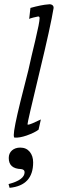

<svg xmlns="http://www.w3.org/2000/svg" viewBox="-20 -651 277 921"><path d="M237 -612Q223 -526 170 -307Q111 -62 112 -55Q112 -53 115 -53Q125 -53 176 -78L165 -29Q147 -15 108 -1Q73 11 50 9Q46 9 46 -3Q46 -34 78 -164Q85 -189 97 -239Q109 -289 116 -314Q121 -338 132 -385Q143 -432 149 -456Q170 -544 170 -564Q170 -572 163 -572Q160 -572 140.5 -567Q121 -562 120 -560L126 -613Q180 -628 212 -630Q223 -632 230.5 -627Q238 -622 237 -612ZM26 250 21 232Q98 212 98 175Q98 162 81 160Q22 158 22 107Q22 84 37.5 70.5Q53 57 77 57Q106 57 122.5 77Q139 97 139 128Q139 239 26 250Z"/></svg>

Font: GFS Neohellenic Rg
Style: Italic
Weight: 400
Italic angle: -12°
Designer: Takis Katsoulidis and George D. Matthiopoulos
Foundry: Takis Katsoulidis and George D. Matthiopoulos
Version: Version 1.0